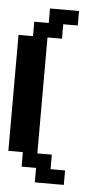

<svg xmlns="http://www.w3.org/2000/svg" viewBox="-49 -568 366 707"><g transform="rotate(5 134.0 -214.5)"><path d="M214.3 -482.1H160.7V-428.6H107.1V0H160.7V53.6H214.3V107.1H107.1V53.6H53.6V0H0V-428.6H53.6V-482.1H107.1V-535.7H214.3Z"/></g></svg>

Font: Jersey 10
Style: Regular
Weight: 400
Designer: Sarah Cadigan-Fried
Version: Version 1.000